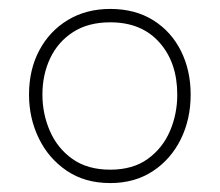

<svg xmlns="http://www.w3.org/2000/svg" viewBox="-20 -745 492 430"><path d="M227 -335Q170 -335 129.2 -362.8Q88.5 -390.5 66.8 -435.5Q45 -480.5 45 -533Q45 -589 68 -632.2Q91 -675.5 132 -700.2Q173 -725 227 -725Q282.5 -725 323 -699.8Q363.5 -674.5 385.2 -631Q407 -587.5 407 -533Q407 -478 384.8 -433Q362.5 -388 322 -361.5Q281.5 -335 227 -335ZM227 -365Q277.5 -365 310.8 -389Q344 -413 360.5 -451.2Q377 -489.5 377 -533Q377 -605 337 -650Q297 -695 227 -695Q177.5 -695 143.8 -673.2Q110 -651.5 92.5 -614.8Q75 -578 75 -533Q75 -490 91.8 -451.5Q108.5 -413 142.2 -389Q176 -365 227 -365Z"/></svg>

Font: Heraclito Thin
Style: Regular
Weight: 100
Designer: Kostas Bartsokas (font) & Cristiano Sobral (main changes)
Foundry: Kostas Bartsokas (font) & Cristiano Sobral (main changes)
Version: Version 1.00;July 8, 2020;FontCreator 13.0.0.2655 64-bit